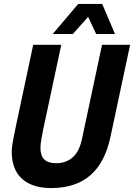

<svg xmlns="http://www.w3.org/2000/svg" viewBox="-20 -938 680 974"><path d="M239.8 16Q143.2 16 91.4 -31.3Q39.6 -78.6 39.6 -167.2Q39.6 -192.6 46.5 -227.5Q53.4 -262.4 60.2 -296L148.4 -710.6H290.8L197.8 -274.8Q193.6 -254.6 189.4 -229.2Q185.2 -203.8 185.2 -188Q185.2 -148 204.9 -129Q224.6 -110 265.2 -110Q314.4 -110 348.4 -139.5Q382.4 -169 396 -233.6L497.6 -710.6H640L540.8 -245.6Q512.8 -112.6 437.7 -48.3Q362.6 16 239.8 16ZM247.4 -765.4 376.8 -918.2H498.4L563.4 -765.4H467.8L419.2 -869.6H442.4L349.4 -765.4Z"/></svg>

Font: Geist Mono
Style: Italic
Weight: 400
Italic angle: -12°
Monospace: yes
Designer: Basement.studio, Andrés Briganti, Mateo Zaragoza
Foundry: Basement.studio, Vercel, Andrés Briganti, Guido Ferreyra, Mateo Zaragoza
Version: Version 1.500